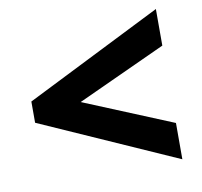

<svg xmlns="http://www.w3.org/2000/svg" viewBox="-65 -701 714 677"><g transform="rotate(-10 291.5 -362.0)"><path d="M535 -93V-223L217 -354L535 -500V-631L46 -386V-310Z"/></g></svg>

Font: Noto Sans Thai Looped ExtraBold
Style: Regular
Weight: 800
Designer: Cadson Demak Team
Foundry: Cadson Demak Co., Ltd.
Version: Version 1.001